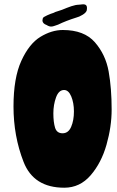

<svg xmlns="http://www.w3.org/2000/svg" viewBox="-20 -854 548 896"><path d="M336 -772Q288 -757 251 -739Q247 -738 236.5 -734Q226 -730 219 -730Q209 -730 198 -737Q178 -744 178 -759Q178 -761 180 -769Q181 -774 200 -782.5Q219 -791 230 -794Q236 -798 252 -802.5Q268 -807 291 -817L313 -825Q334 -832 348 -832L368 -834Q386 -834 386 -817Q386 -810 385 -806Q382 -795 365.5 -785Q349 -775 336 -772ZM501 -343Q501 -263 477 -178.5Q453 -94 403 -36Q353 22 280 22Q137 22 90 -98.5Q43 -219 43 -357Q43 -490 79.5 -570Q116 -650 168.5 -682Q221 -714 273 -714Q373 -714 423 -656.5Q473 -599 487 -520.5Q501 -442 501 -343ZM325 -334Q325 -374 312.5 -404Q300 -434 279 -434Q254 -434 241.5 -399.5Q229 -365 229 -325Q229 -284 237 -258Q245 -232 272 -232Q299 -232 312 -262Q325 -292 325 -334Z"/></svg>

Font: Barrio
Style: Regular
Weight: 400
Designer: Pablo Cosgaya & Sergio Jimenez
Foundry: Pablo Cosgaya & Sergio Jimenez
Version: Version 1.005